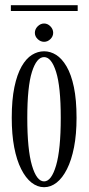

<svg xmlns="http://www.w3.org/2000/svg" viewBox="-20 -730 351 760"><path d="M154.5 11Q128 11 104.8 -7.2Q81.5 -25.5 63.8 -60.8Q46 -96 36.2 -147Q26.5 -198 26.5 -263.5Q26.5 -335 37 -385.2Q47.5 -435.5 65.5 -467Q83.5 -498.5 106.5 -512.8Q129.5 -527 154.5 -527Q179.5 -527 202.2 -512.8Q225 -498.5 243.5 -467Q262 -435.5 272.5 -385.2Q283 -335 283 -263.5Q283 -198 273 -147Q263 -96 245.2 -60.8Q227.5 -25.5 204.2 -7.2Q181 11 154.5 11ZM154.5 -12Q183.5 -12 202 -75Q220.5 -138 220.5 -263.5Q220.5 -387 202 -445.5Q183.5 -504 154.5 -504Q125 -504 106.5 -445.5Q88 -387 88 -263.5Q88 -138 106.5 -75Q125 -12 154.5 -12ZM154.5 -564.5Q140.5 -564.5 129.2 -575.2Q118 -586 118 -600Q118 -614.5 129.2 -625.8Q140.5 -637 154.5 -637Q168.5 -637 179.5 -625.8Q190.5 -614.5 190.5 -600Q190.5 -586 179.5 -575.2Q168.5 -564.5 154.5 -564.5ZM23 -686.5V-709.5H287.5V-686.5Z"/></svg>

Font: Imbue 48pt Light
Style: Regular
Weight: 300
Designer: Tyler Finck
Foundry: Etcetera Type Company
Version: Version 1.102